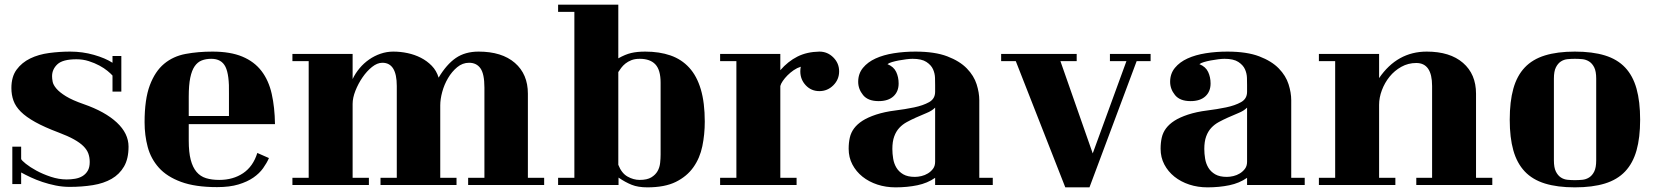

<svg xmlns="http://www.w3.org/2000/svg" viewBox="-20 -735 7121 826"><path d="M71 -51Q73 -45 91 -30.5Q109 -16 136.5 -1Q164 14 198.5 25.5Q233 37 267 37Q285 37 303 34Q321 31 335 22.5Q349 14 357.5 -0.5Q366 -15 366 -38Q366 -58 360 -74.5Q354 -91 339 -106Q324 -121 298 -135.5Q272 -150 232 -165Q171 -188 131.5 -210Q92 -232 69.5 -254.5Q47 -277 38 -302Q29 -327 29 -356Q29 -405 51.5 -435.5Q74 -466 110 -483.5Q146 -501 191.5 -507Q237 -513 282 -513Q335 -513 384 -499Q433 -485 464 -465V-494H502V-341H464V-410Q457 -418 442.5 -430Q428 -442 407.5 -453Q387 -464 362 -472Q337 -480 309 -480Q250 -480 227 -458.5Q204 -437 204 -407Q204 -397 206.5 -383.5Q209 -370 222.5 -354Q236 -338 263.5 -321Q291 -304 340 -287Q432 -255 482.5 -208Q533 -161 533 -104Q533 -52 513.5 -18.5Q494 15 460 34.5Q426 54 379.5 61.5Q333 69 280 69Q249 69 219.5 63Q190 57 163 48Q136 39 112.5 28Q89 17 71 7V57H33V-104H71Z M1137 -55Q1128 -34 1112 -11.5Q1096 11 1070 29Q1044 47 1006 58.5Q968 70 914 70Q820 70 759 47.5Q698 25 663.5 -13.5Q629 -52 615.5 -102.5Q602 -153 602 -209Q602 -308 624.5 -368Q647 -428 686 -460.5Q725 -493 778.5 -503Q832 -513 894 -513Q971 -513 1022.5 -491.5Q1074 -470 1105 -429.5Q1136 -389 1149 -331Q1162 -273 1163 -201H792V-130Q792 -80 800.5 -47.5Q809 -15 825.5 4.5Q842 24 866.5 31.5Q891 39 923 39Q983 39 1026 10Q1069 -19 1087 -77ZM889 -482Q866 -482 848 -475Q830 -468 817.5 -450Q805 -432 798.5 -400.5Q792 -369 792 -319V-236H965V-331Q967 -413 950 -447.5Q933 -482 889 -482Z M1874 -282V30H1944V61H1617V30H1687V-365Q1687 -465 1625 -465Q1603 -465 1580.5 -447Q1558 -429 1539.5 -402Q1521 -375 1509 -344.5Q1497 -314 1497 -288V30H1567V61H1238V30H1308V-472H1238V-503H1497V-395Q1509 -420 1527 -441.5Q1545 -463 1568 -479Q1591 -495 1617.5 -504Q1644 -513 1672 -513Q1703 -513 1733.5 -506.5Q1764 -500 1790.5 -486.5Q1817 -473 1837.5 -452Q1858 -431 1867 -401Q1901 -458 1941 -485.5Q1981 -513 2039 -513Q2139 -513 2195 -464.5Q2251 -416 2251 -332V30H2321V61H1994V30H2064V-358Q2064 -417 2047 -441Q2030 -465 1998 -465Q1970 -465 1947 -446Q1924 -427 1907.5 -399Q1891 -371 1882.5 -339.5Q1874 -308 1874 -282Z M2381 -715H2640V-484Q2670 -501 2695.5 -507Q2721 -513 2756 -513Q2817 -513 2864.5 -496.5Q2912 -480 2945 -444Q2978 -408 2995 -350.5Q3012 -293 3012 -212Q3012 -157 3001.5 -106Q2991 -55 2963 -15.5Q2935 24 2887.5 47.5Q2840 71 2765 71Q2725 71 2697.5 60Q2670 49 2641 29V61H2381V30H2451V-684H2381ZM2640 -26Q2654 10 2679.5 24.5Q2705 39 2732 39Q2764 39 2782 28Q2800 17 2809 1Q2818 -15 2820 -34.5Q2822 -54 2822 -70V-379Q2822 -434 2799.5 -458Q2777 -482 2732 -482Q2711 -482 2696 -476Q2681 -470 2670.5 -461.5Q2660 -453 2652.5 -443Q2645 -433 2640 -425Z M3423 -428Q3423 -433 3423.5 -438Q3424 -443 3425 -448Q3409 -443 3394.5 -433Q3380 -423 3368 -411Q3356 -399 3347.5 -386.5Q3339 -374 3337 -365V30H3407V61H3078V30H3148V-472H3078V-503H3337V-433Q3370 -471 3410.5 -491.5Q3451 -512 3505 -513Q3540 -513 3565 -488Q3590 -463 3590 -428Q3590 -393 3565 -368Q3540 -343 3505 -343Q3470 -343 3446.5 -368Q3423 -393 3423 -428Z M3846 -376Q3846 -341 3823.5 -320.5Q3801 -300 3760 -300Q3714 -300 3693 -326Q3672 -352 3672 -383Q3672 -418 3692.5 -443Q3713 -468 3747 -483.5Q3781 -499 3825.5 -506Q3870 -513 3918 -513Q4002 -513 4055.5 -492.5Q4109 -472 4139.5 -440.5Q4170 -409 4181.5 -372.5Q4193 -336 4193 -304V30H4251V61H4003V30Q3970 53 3926.5 62Q3883 71 3833 71Q3791 71 3754.5 59Q3718 47 3690.5 25Q3663 3 3647 -27.5Q3631 -58 3631 -95Q3631 -121 3636 -143Q3641 -165 3654.5 -183Q3668 -201 3690.5 -215.5Q3713 -230 3749 -242Q3786 -254 3830 -259.5Q3874 -265 3912.5 -273Q3951 -281 3977 -295.5Q4003 -310 4003 -340V-369Q4003 -381 4002.5 -400Q4002 -419 3994 -437Q3986 -455 3965.5 -468.5Q3945 -482 3906 -482Q3895 -482 3879 -480Q3863 -478 3847 -475Q3831 -472 3817.5 -468Q3804 -464 3798 -459Q3825 -448 3835.5 -425.5Q3846 -403 3846 -376ZM4003 -272Q3989 -258 3966.5 -249Q3944 -240 3920 -229Q3900 -220 3881.5 -210Q3863 -200 3849 -185Q3835 -170 3827 -148Q3819 -126 3819 -94Q3819 -74 3822.5 -52.5Q3826 -31 3836.5 -13.5Q3847 4 3866 15Q3885 26 3916 26Q3929 26 3944 22.5Q3959 19 3972 11Q3985 3 3994 -9Q4003 -21 4003 -39Z M4681 -75 4826 -472H4755V-503H4930V-472H4870L4667 71H4563L4350 -472H4287V-503H4612V-472H4542Z M5188 -376Q5188 -341 5165.5 -320.5Q5143 -300 5102 -300Q5056 -300 5035 -326Q5014 -352 5014 -383Q5014 -418 5034.5 -443Q5055 -468 5089 -483.5Q5123 -499 5167.5 -506Q5212 -513 5260 -513Q5344 -513 5397.5 -492.5Q5451 -472 5481.5 -440.5Q5512 -409 5523.5 -372.5Q5535 -336 5535 -304V30H5593V61H5345V30Q5312 53 5268.5 62Q5225 71 5175 71Q5133 71 5096.5 59Q5060 47 5032.5 25Q5005 3 4989 -27.5Q4973 -58 4973 -95Q4973 -121 4978 -143Q4983 -165 4996.5 -183Q5010 -201 5032.5 -215.5Q5055 -230 5091 -242Q5128 -254 5172 -259.5Q5216 -265 5254.5 -273Q5293 -281 5319 -295.5Q5345 -310 5345 -340V-369Q5345 -381 5344.5 -400Q5344 -419 5336 -437Q5328 -455 5307.5 -468.5Q5287 -482 5248 -482Q5237 -482 5221 -480Q5205 -478 5189 -475Q5173 -472 5159.5 -468Q5146 -464 5140 -459Q5167 -448 5177.5 -425.5Q5188 -403 5188 -376ZM5345 -272Q5331 -258 5308.5 -249Q5286 -240 5262 -229Q5242 -220 5223.5 -210Q5205 -200 5191 -185Q5177 -170 5169 -148Q5161 -126 5161 -94Q5161 -74 5164.5 -52.5Q5168 -31 5178.5 -13.5Q5189 4 5208 15Q5227 26 5258 26Q5271 26 5286 22.5Q5301 19 5314 11Q5327 3 5336 -9Q5345 -21 5345 -39Z M5913 -284V30H5983V61H5654V30H5724V-472H5654V-503H5913V-399Q5991 -513 6118 -513Q6218 -513 6274 -464.5Q6330 -416 6330 -332V30H6400V61H6073V30H6141V-365Q6141 -464 6073 -464Q6038 -464 6008.5 -447.5Q5979 -431 5958 -405Q5937 -379 5925 -347Q5913 -315 5913 -284Z M6475 -220Q6475 -298 6490.5 -353.5Q6506 -409 6539.5 -444.5Q6573 -480 6626.5 -496.5Q6680 -513 6755 -513Q6831 -513 6884.5 -496.5Q6938 -480 6971.5 -444.5Q7005 -409 7020.5 -353.5Q7036 -298 7036 -220Q7036 -143 7020.5 -88Q7005 -33 6971.5 2.5Q6938 38 6884.5 54.5Q6831 71 6755 71Q6680 71 6626.5 54.5Q6573 38 6539.5 2.5Q6506 -33 6490.5 -88Q6475 -143 6475 -220ZM6847 -397Q6847 -428 6838.5 -445Q6830 -462 6816.5 -470.5Q6803 -479 6787 -480.5Q6771 -482 6755 -482Q6740 -482 6724 -480.5Q6708 -479 6695 -470.5Q6682 -462 6673.5 -445Q6665 -428 6665 -397V-45Q6665 -14 6673.5 3Q6682 20 6695 28.5Q6708 37 6724 38.5Q6740 40 6755 40Q6771 40 6787 38.5Q6803 37 6816.5 28.5Q6830 20 6838.5 3Q6847 -14 6847 -45Z"/></svg>

Font: Cafe24 ClassicType
Style: Regular
Weight: 400
Designer: Cafe24 thkim, hmlim, mnelim & 4IR
Foundry: Cafe24
Version: Version 1.000